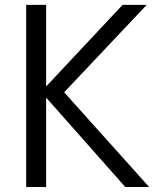

<svg xmlns="http://www.w3.org/2000/svg" viewBox="-20 -750 652 770"><path d="M165 -730.5V-405.3H167L471.7 -730.5H568.4L237.3 -379.9L578.1 0H482.4L167 -356.4H165V0H85V-730.5Z"/></svg>

Font: Mgen+ 1c regular
Style: Regular
Weight: 400
Designer: [Source Han Sans]
Ryoko NISHIZUKA  (kana & ideographs); Paul D. Hunt (Latin, Greek & Cyrillic); Wenlong ZHANG  (bopomofo
Version: Version 1.059.20150602